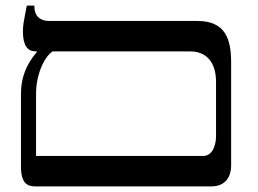

<svg xmlns="http://www.w3.org/2000/svg" viewBox="-20 -667 922 687"><path d="M807 -75V-443C807 -527 787 -592 686 -592H155C123 -592 103 -610 103 -644V-647H76C65 -591 62 -577 62 -555C62 -504 78 -483 109 -483H112V-481C73 -436 55 -387 55 -332V-71C55 -11 78 0 107 0H736C781 0 807 -28 807 -75ZM109 -109V-332C109 -400 138 -463 168 -483H662C712 -483 753 -451 753 -374V-178C753 -160 746 -109 707 -109Z"/></svg>

Font: Noto Serif Hebrew
Style: Regular
Weight: 400
Designer: Monotype Design Team
Foundry: Monotype Imaging Inc.
Version: Version 1.901